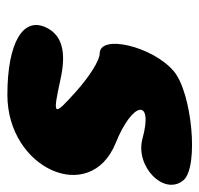

<svg xmlns="http://www.w3.org/2000/svg" viewBox="-30 -560 540 520"><g transform="rotate(90 240.0 -300.0)"><path d="M172 -500C105 -442 72 -300 125 -300C144 -300 189 -271 229 -235C297 -174 295 -172 194 -194C121 -210 77 -198 56 -158C22 -93 95 -50 237 -50C437 -50 537 -274 368 -343C254 -389 245 -446 355 -416C431 -395 512 -475 468 -527C432 -569 230 -550 172 -500Z"/></g></svg>

Font: Hussar Skorodowane
Style: Ky
Weight: 700
Foundry: Cannot Into Space Fonts
Version: Version 0.892